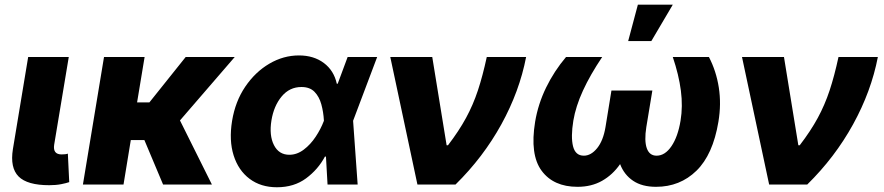

<svg xmlns="http://www.w3.org/2000/svg" viewBox="-20 -790 3784 822"><path d="M190.9 2.9Q96.7 2.9 59.6 -34.4Q22.5 -71.8 35.2 -151.4L100.6 -545.9H274.4L211.9 -170.4Q205.6 -128.9 243.7 -128.9Q262.2 -128.9 270.5 -132.3L276.4 -10.3Q264.2 -5.9 241.9 -1.5Q219.7 2.9 190.9 2.9Z M599.1 -545.9 566.9 -351.6H619.6L774.9 -545.9H984.9L750.5 -274.4L887.2 0H678.2L598.1 -190.4H540L508.8 0H335L425.3 -545.9Z M1165.5 11.7Q1096.7 11.7 1048.6 -24.4Q1000.5 -60.5 980.2 -124.8Q960 -189 973.6 -272.5Q987.3 -356 1030 -418.9Q1072.8 -481.9 1133.1 -517.3Q1193.4 -552.7 1259.8 -552.7Q1323.2 -552.7 1366.5 -520.3Q1409.7 -487.8 1421.9 -431.6H1425.8L1468.3 -545.9H1594.7L1491.7 -272.9L1511.2 0H1382.3L1375.5 -119.6H1371.1Q1341.8 -64.5 1290.3 -26.4Q1238.8 11.7 1165.5 11.7ZM1366.7 -272.9V-274.4Q1364.7 -310.5 1355.7 -343.3Q1346.7 -376 1326.7 -396.7Q1306.6 -417.5 1270.5 -417.5Q1219.7 -417.5 1186 -377.2Q1152.3 -336.9 1142.1 -274.4Q1131.8 -210.4 1152.8 -168.9Q1173.8 -127.4 1218.8 -127.4Q1251.5 -127.4 1280.5 -149.4Q1309.6 -171.4 1331.5 -204.6Q1353.5 -237.8 1366.2 -271.5Z M1767.1 0 1650.9 -545.9H1830.6L1892.1 -168H1897.9Q1945.3 -230 1975.3 -285.4Q2005.4 -340.8 2025.9 -402.6Q2046.4 -464.4 2064 -545.9H2232.4Q2204.1 -398.9 2126.5 -257.8Q2048.8 -116.7 1930.2 0Z M2403.3 -545.9H2558.1Q2506.8 -469.7 2475.8 -402.1Q2444.8 -334.5 2434.6 -273.4Q2423.3 -204.1 2433.3 -163.8Q2443.4 -123.5 2479.5 -123.5Q2510.3 -123.5 2536.4 -155.5Q2562.5 -187.5 2572.3 -246.1L2597.7 -402.3H2772.9L2747.1 -246.1Q2737.8 -187.5 2749 -155.5Q2760.3 -123.5 2791 -123.5Q2827.1 -123.5 2854.7 -164.1Q2882.3 -204.6 2893.6 -273.4Q2903.8 -334.5 2895 -402.1Q2886.2 -469.7 2860.4 -545.9H3015.1Q3046.4 -485.8 3057.4 -415.3Q3068.4 -344.7 3055.7 -268.6Q3032.2 -127.9 2961.7 -59.1Q2891.1 9.8 2788.6 9.8Q2729 9.8 2690.7 -15.9Q2652.3 -41.5 2634.8 -87.4Q2603 -41.5 2557.6 -15.9Q2512.2 9.8 2452.6 9.8Q2349.6 9.8 2298.8 -59.1Q2248 -127.9 2271 -268.6Q2283.7 -344.7 2318.1 -415.3Q2352.5 -485.8 2403.3 -545.9ZM2669.4 -614.3 2710.9 -770H2860.4L2768.6 -614.3Z M3272.9 0 3156.7 -545.9H3336.4L3397.9 -168H3403.8Q3451.2 -230 3481.2 -285.4Q3511.2 -340.8 3531.7 -402.6Q3552.2 -464.4 3569.8 -545.9H3738.3Q3710 -398.9 3632.3 -257.8Q3554.7 -116.7 3436 0Z"/></svg>

Font: Inter Extra Bold
Style: Italic
Weight: 800
Italic angle: -9.39999°
Designer: Rasmus Andersson
Foundry: rsms
Version: Version 4.000;git-3c8e0fc